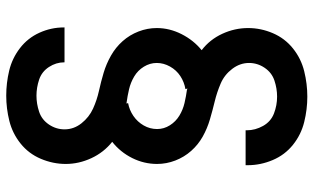

<svg xmlns="http://www.w3.org/2000/svg" viewBox="-215 -648 1006 616"><g transform="rotate(90 288.0 -340.0)"><path d="M287 143Q328 143 368 133Q408 123 440.5 97Q473 71 489.5 32Q506 -7 506 -48Q506 -90 487.5 -130Q469 -170 435 -197Q468 -223 487 -261Q506 -299 506 -341Q506 -371 495 -399.5Q484 -428 464 -450.5Q444 -473 418 -487.5Q392 -502 363 -510.5Q334 -519 305 -526Q276 -533 248 -545Q220 -557 201 -582Q182 -607 182 -636Q182 -663 197.5 -686Q213 -709 238.5 -717.5Q264 -726 290 -726Q318 -726 344 -716Q370 -706 384 -681Q398 -656 398 -629Q398 -627 398 -625H510Q510 -629 510 -632Q510 -673 493.5 -712Q477 -751 444.5 -777Q412 -803 371.5 -813Q331 -823 290 -823Q249 -823 208.5 -813Q168 -803 135.5 -777Q103 -751 86.5 -712.5Q70 -674 70 -633Q70 -590 88.5 -550Q107 -510 141 -484Q109 -458 89.5 -419.5Q70 -381 70 -340Q70 -310 81 -281.5Q92 -253 112 -230.5Q132 -208 158.5 -193Q185 -178 213.5 -169.5Q242 -161 271.5 -154.5Q301 -148 328.5 -135.5Q356 -123 375.5 -98.5Q395 -74 395 -44Q395 -17 379.5 6Q364 29 338.5 37.5Q313 46 287 46Q261 46 235.5 37.5Q210 29 195 6Q180 -17 180 -43V-44H68V-42Q68 -1 85 36.5Q102 74 134.5 99Q167 124 206.5 133.5Q246 143 287 143ZM312 -242Q312 -242 311 -243H310Q288 -246 266.5 -251Q245 -256 225.5 -267.5Q206 -279 194 -298.5Q182 -318 182 -340Q182 -362 193.5 -382.5Q205 -403 224 -415.5Q243 -428 266 -432L264 -438Q265 -438 266 -438L267 -437Q289 -434 310.5 -429Q332 -424 351 -412.5Q370 -401 382 -382Q394 -363 394 -341Q394 -318 382.5 -298Q371 -278 352 -265Q333 -252 311 -248Z"/></g></svg>

Font: Iosevka Sparkle Semibold
Style: Regular
Weight: 600
Designer: Belleve Invis
Foundry: Belleve Invis
Version: Version 4.5.0; ttfautohint (v1.8.3)